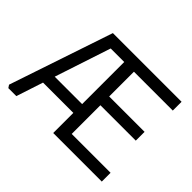

<svg xmlns="http://www.w3.org/2000/svg" viewBox="-142 -932 1174 1174"><g transform="rotate(45 445.0 -345.0)"><path d="M20 -18 246 -690H840V-614H504V-400H810V-324H504V-76H840V0H420V-174H158L101 0H32ZM183 -250H420V-614H303Z"/></g></svg>

Font: Oxanium ExtraLight
Style: Regular
Weight: 400
Version: Version 2.000